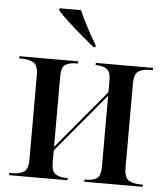

<svg xmlns="http://www.w3.org/2000/svg" viewBox="-54 -814 748 862"><g transform="rotate(5 320.0 -383.0)"><path d="M19 0V-10H32Q63 -10 83.5 -21.5Q104 -33 104 -79V-457Q104 -502 83.5 -514Q63 -526 32 -526H19V-536H283V-526H274Q246 -526 227.5 -515Q209 -504 209 -461V-144L431 -410V-461Q431 -503 413 -514.5Q395 -526 368 -526H363V-536H621V-526H610Q578 -526 557.5 -514.5Q537 -503 537 -457V-79Q537 -34 557.5 -22Q578 -10 610 -10H621V0H358V-10H368Q396 -10 413.5 -21.5Q431 -33 431 -76V-394L209 -128V-75Q209 -33 227.5 -21.5Q246 -10 273 -10H282V0ZM346 -606Q320 -627 286.5 -655.5Q253 -684 223.5 -711.5Q194 -739 179 -756V-766H276Q291 -732 312.5 -691Q334 -650 355 -616V-606Z"/></g></svg>

Font: Noto Serif Display SemiCondensed Medium
Style: Regular
Weight: 500
Width: 4
Designer: Monotype Design Team
Foundry: Monotype Imaging Inc.
Version: Version 2.009